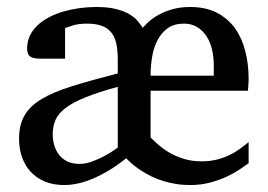

<svg xmlns="http://www.w3.org/2000/svg" viewBox="-20 -514 761 546"><path d="M587.9 -329.1Q587.9 -351.6 583 -372.8Q578.1 -394 567.6 -410.4Q557.1 -426.8 541 -436.8Q524.9 -446.8 502.9 -446.8Q475.1 -446.8 457 -433.8Q439 -420.9 428 -399.9Q417 -378.9 412.6 -352.3Q408.2 -325.7 408.2 -298.8H587.9ZM314.9 -267.1Q259.8 -252 223.9 -237.5Q188 -223.1 167.2 -207.5Q146.5 -191.9 138.2 -173.6Q129.9 -155.3 129.9 -132.8Q129.9 -115.7 134.5 -100.3Q139.2 -85 148.4 -73.2Q157.7 -61.5 172.1 -54.7Q186.5 -47.9 206.1 -47.9Q223.6 -47.9 242.7 -54.9Q261.7 -62 277.8 -70.8Q296.9 -81.1 314.9 -94.2ZM687 -49.8Q676.3 -42 660.2 -31.2Q644 -20.5 623.3 -11Q602.5 -1.5 576.7 5.4Q550.8 12.2 521 12.2Q499 12.2 479.7 9Q460.4 5.9 443.4 0.5Q426.3 -4.9 412.1 -11.7Q397.9 -18.6 386.2 -25.9Q358.9 -42.5 338.9 -64Q312.5 -42.5 283.7 -25.9Q271 -18.6 256.8 -11.7Q242.7 -4.9 227.3 0.5Q211.9 5.9 195.8 9Q179.7 12.2 163.1 12.2Q131.3 12.2 107.4 2.2Q83.5 -7.8 67.1 -25.6Q50.8 -43.5 42.5 -67.4Q34.2 -91.3 34.2 -119.1Q34.2 -158.7 49.6 -185.5Q64.9 -212.4 98.4 -232.4Q131.8 -252.4 185.3 -269Q238.8 -285.6 314.9 -305.2V-346.2Q314.9 -371.1 310.8 -389.9Q306.6 -408.7 296.6 -421.4Q286.6 -434.1 269.8 -440.4Q252.9 -446.8 228 -446.8Q203.6 -446.8 188 -441.9Q172.4 -437 165 -434.1V-347.2H95.2Q75.2 -347.2 66.2 -353Q57.1 -358.9 57.1 -376Q57.1 -396.5 65.4 -413.3Q73.7 -430.2 87.9 -443.1Q102.1 -456.1 121.1 -465.8Q140.1 -475.6 161.9 -481.7Q183.6 -487.8 207 -491Q230.5 -494.1 252.9 -494.1Q288.1 -494.1 311.3 -488Q334.5 -481.9 349.1 -472.9Q363.8 -463.9 372.1 -453.6Q380.4 -443.4 386.2 -435.1Q392.1 -442.4 403.1 -452.4Q414.1 -462.4 430.7 -471.7Q447.3 -481 469.7 -487.5Q492.2 -494.1 521 -494.1Q565.4 -494.1 597.2 -477.5Q628.9 -460.9 648.7 -432.9Q668.5 -404.8 677.7 -367.9Q687 -331.1 687 -291Q687 -286.6 686.8 -280.5Q686.5 -274.4 686 -269Q685.5 -262.7 685.1 -255.9H408.2V-123Q418.9 -112.3 432.9 -100.3Q446.8 -88.4 464.6 -78.4Q482.4 -68.4 504.4 -61.8Q526.4 -55.2 553.2 -55.2Q575.7 -55.2 594.2 -59.6Q612.8 -64 628.9 -71.3Q645 -78.6 659.2 -88.6Q673.3 -98.6 687 -109.9Z"/></svg>

Font: BabelStone Ogham Pictish
Style: Italic
Weight: 400
Italic angle: -30°
Designer: Andrew West
Foundry: BabelStone
Version: Version 1.02 March 14, 2022